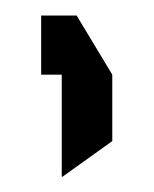

<svg xmlns="http://www.w3.org/2000/svg" viewBox="-20 -121 200 250"><path d="M33.6 -23.8V-100.8H79.8L126.2 -23.8ZM60.4 109.1V-23.8H126.2V62.7L61.4 109.1Z"/></svg>

Font: Foldit Thin
Style: Regular
Weight: 100
Designer: Sophia Tai
Foundry: Sophia Tai
Version: Version 1.003